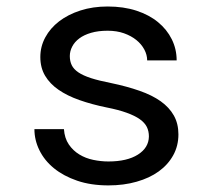

<svg xmlns="http://www.w3.org/2000/svg" viewBox="-20 -558 640 588"><path d="M436 -140.1Q436 -156.2 429.7 -169.2Q423.3 -182.1 408.2 -192.9Q393.1 -203.6 368.2 -212.6Q343.3 -221.7 306.2 -229Q260.7 -238.3 223.4 -251.5Q186 -264.6 159.4 -283Q132.8 -301.3 118.2 -325.9Q103.5 -350.6 103.5 -383.3Q103.5 -415.5 118.7 -443.6Q133.8 -471.7 161.1 -492.7Q188.5 -513.7 226.3 -525.9Q264.2 -538.1 309.6 -538.1Q358.4 -538.1 397.5 -525.4Q436.5 -512.7 463.9 -490.2Q491.2 -467.8 506.1 -437.7Q521 -407.7 521 -373H430.7Q430.7 -390.1 421.9 -406.5Q413.1 -422.9 397.5 -435.5Q381.8 -448.2 359.6 -456.1Q337.4 -463.9 309.6 -463.9Q280.8 -463.9 259 -457.5Q237.3 -451.2 222.9 -440.4Q208.5 -429.7 201.2 -415.5Q193.8 -401.4 193.8 -386.2Q193.8 -370.6 199.7 -358.4Q205.6 -346.2 220 -336.4Q234.4 -326.7 258.5 -318.8Q282.7 -311 319.8 -303.7Q368.7 -293.5 407.2 -280Q445.8 -266.6 472.2 -247.8Q498.5 -229 512.5 -204.1Q526.4 -179.2 526.4 -146.5Q526.4 -111.3 510.5 -82.5Q494.6 -53.7 466.3 -33.2Q438 -12.7 398.4 -1.5Q358.9 9.8 312 9.8Q258.3 9.8 216.3 -4.6Q174.3 -19 145.3 -42.7Q116.2 -66.4 100.8 -97.7Q85.4 -128.9 85.4 -162.6H175.8Q177.7 -134.8 190.7 -115.7Q203.6 -96.7 222.9 -85Q242.2 -73.2 265.6 -68.4Q289.1 -63.5 312 -63.5Q369.1 -63.5 402.3 -84.5Q435.5 -105.5 436 -140.1Z"/></svg>

Font: TypoPRO Roboto Mono
Style: Regular
Weight: 400
Designer: Google
Version: Version 2.000986; 2015; ttfautohint (v1.3)